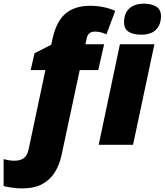

<svg xmlns="http://www.w3.org/2000/svg" viewBox="-122 -797 906 1057"><path d="M-1 240.2Q-27.3 240.2 -56.2 236.1Q-85 231.9 -102.1 227.1V79.1Q-88.4 82.5 -73.5 85.2Q-58.6 87.9 -44.9 87.9Q-8.8 87.9 9.8 73Q28.3 58.1 35.2 26.9L127.9 -411.1H46.9L67.9 -503.9L160.2 -550.8L168 -586.9Q189 -680.7 239.5 -722.9Q290 -765.1 374 -765.1Q413.1 -765.1 450 -757.3Q486.8 -749.5 512.2 -736.8L463.9 -607.9Q432.6 -623 400.9 -623Q363.3 -623 356 -587.9L348.1 -553.2H451.2L418.9 -411.1H316.9L216.8 57.1Q205.6 109.9 179.9 151.4Q154.3 192.9 110.4 216.6Q66.4 240.2 -1 240.2ZM654.3 -606Q614.3 -606 587.6 -621.3Q561 -636.7 561 -674.8Q561 -724.6 590.3 -750.7Q619.6 -776.9 671.4 -776.9Q709 -776.9 736.6 -761.5Q764.2 -746.1 764.2 -708Q764.2 -662.1 737.3 -634Q710.4 -606 654.3 -606ZM421.4 0 538.1 -553.2H728L610.4 0Z"/></svg>

Font: Open Sans ExtraBold
Style: Italic
Weight: 800
Italic angle: -12°
Designer: Monotype Design Team
Foundry: Monotype Imaging Inc.
Version: Version 3.000; ttfautohint (v1.8.4)